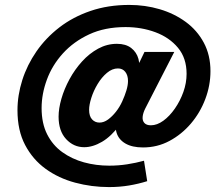

<svg xmlns="http://www.w3.org/2000/svg" viewBox="-20 -750 875 780"><path d="M423 10Q352 10 285 -8Q218 -26 165.5 -64Q113 -102 82 -161Q51 -220 51 -302Q51 -363 70.5 -424.5Q90 -486 128 -541Q166 -596 221 -638.5Q276 -681 347.5 -705.5Q419 -730 505 -730Q570 -730 629 -712.5Q688 -695 734.5 -661Q781 -627 808 -576.5Q835 -526 835 -461Q835 -403 814 -347.5Q793 -292 755.5 -248Q718 -204 668.5 -177.5Q619 -151 561 -151Q517 -151 489.5 -167Q462 -183 453.5 -211Q445 -239 459 -274L467 -243Q432 -196 394.5 -174Q357 -152 322 -152Q279 -152 248.5 -185Q218 -218 218 -276Q218 -309 229.5 -349Q241 -389 262.5 -428.5Q284 -468 313.5 -500.5Q343 -533 379 -552.5Q415 -572 455 -572Q491 -572 513 -555Q535 -538 542.5 -510.5Q550 -483 540 -450L525 -452L567 -539H688L570 -309Q561 -291 559.5 -275.5Q558 -260 566.5 -250.5Q575 -241 593 -241Q618 -241 643.5 -259.5Q669 -278 690.5 -309Q712 -340 725 -376.5Q738 -413 738 -450Q738 -514 703 -556Q668 -598 611.5 -619Q555 -640 490 -640Q406 -640 342.5 -610.5Q279 -581 235.5 -533Q192 -485 170.5 -426.5Q149 -368 149 -311Q149 -249 171.5 -204.5Q194 -160 233 -132Q272 -104 321 -90.5Q370 -77 424 -77Q461 -77 496.5 -82.5Q532 -88 565 -97L578 -14Q543 -3 504.5 3.5Q466 10 423 10ZM384 -252Q402 -252 419 -264.5Q436 -277 451 -296Q466 -315 476.5 -338Q487 -361 493.5 -382.5Q500 -404 500 -421Q500 -444 489 -458Q478 -472 459 -472Q436 -472 414.5 -454Q393 -436 376.5 -408.5Q360 -381 351 -352.5Q342 -324 342 -304Q342 -278 354 -265Q366 -252 384 -252Z"/></svg>

Font: Instrument Sans SemiCondensed
Style: Bold Italic
Weight: 700
Width: 4
Italic angle: -13°
Designer: Rodrigo Fuenzalida
Foundry: fragTYPE
Version: Version 1.000;gftools[0.9.28]